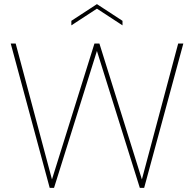

<svg xmlns="http://www.w3.org/2000/svg" viewBox="-20 -911 940 931"><path d="M574 -788 450 -869 326 -788V-810L450 -891L574 -810ZM242 0H221L32 -700H56L232 -41L438 -700H462L668 -41L844 -700H869L679 0H658L450 -664Z"/></svg>

Font: Albert Sans Thin
Style: Regular
Weight: 250
Designer: Andreas Rasmussen
Foundry: a.Foundry
Version: Version 1.025